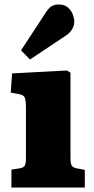

<svg xmlns="http://www.w3.org/2000/svg" viewBox="-20 -838 422 858"><path d="M31 0V-80L69 -86Q86 -89 91 -98.5Q96 -108 96 -134V-356Q96 -391 90 -403Q84 -415 61 -418L28 -424L34 -510L279 -523L295 -513V-133Q295 -108 300 -99Q305 -90 321 -86L359 -79V0ZM114 -572 74 -613 186 -784Q200 -805 213 -811.5Q226 -818 242 -818Q268 -818 283.5 -804.5Q299 -791 305.5 -773Q312 -755 312 -741Q312 -725 303 -708.5Q294 -692 273 -678Z"/></svg>

Font: Literata 18pt ExtraBold
Style: Regular
Weight: 800
Designer: Latin by Veronika Burian and Jose Scaglione. Greek by Irene Vlachou. Cyrillic by Vera Evstafieva.
Foundry: TypeTogether
Version: Version 3.103;gftools[0.9.29]